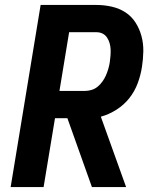

<svg xmlns="http://www.w3.org/2000/svg" viewBox="-20 -755 640 775"><path d="M489 0H351L252 -278H202L156 0H23L144 -735H369Q401 -735 431.5 -728Q462 -721 486.5 -705Q511 -689 527 -664Q543 -639 551 -609.5Q559 -580 558.5 -548.5Q558 -517 553 -485Q548 -452 536 -419.5Q524 -387 502.5 -359.5Q481 -332 450.5 -312.5Q420 -293 387 -284ZM220 -388H323Q336 -388 349.5 -392Q363 -396 374 -405Q385 -414 393.5 -426Q402 -438 407.5 -450.5Q413 -463 417 -476.5Q421 -490 423 -503Q425 -516 426 -529.5Q427 -543 426.5 -555.5Q426 -568 422.5 -580.5Q419 -593 412 -603.5Q405 -614 394 -619.5Q383 -625 369 -625H259Z"/></svg>

Font: Iosevka Aile Extrabold
Style: Italic
Weight: 800
Italic angle: -9°
Designer: Belleve Invis
Foundry: Belleve Invis
Version: Version 31.1.0; ttfautohint (v1.8.4)